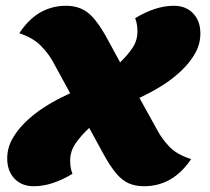

<svg xmlns="http://www.w3.org/2000/svg" viewBox="-20 -620 729 665"><path d="M97 25Q55 25 30 -1.5Q5 -28 5 -71Q5 -107 22.5 -138.5Q40 -170 68.5 -197.5Q97 -225 130 -246.5Q163 -268 194 -283L223 -297L163 -407Q147 -436 120.5 -462.5Q94 -489 47 -505Q109 -600 209 -600Q254 -600 285 -575.5Q316 -551 352 -485L396 -404Q423 -430 439.5 -455Q456 -480 456 -511Q456 -525 454 -536Q452 -547 448 -557Q519 -600 582 -600Q624 -600 649 -573.5Q674 -547 674 -504Q674 -468 656.5 -436.5Q639 -405 610.5 -377.5Q582 -350 549 -328.5Q516 -307 485 -292L463 -281L526 -167Q541 -139 566.5 -112Q592 -85 642 -69Q579 25 479 25Q449 25 426 15Q403 5 382 -20Q361 -45 337 -89L289 -177Q260 -150 241.5 -123Q223 -96 223 -64Q223 -50 225 -39Q227 -28 231 -18Q160 25 97 25Z"/></svg>

Font: Lemon
Style: Regular
Weight: 400
Designer: Eduardo Rodriguez Tunni
Foundry: Eduardo Rodriguez Tunni
Version: Version 1.003; ttfautohint (v1.8.4.7-5d5b);gftools[0.9.24]